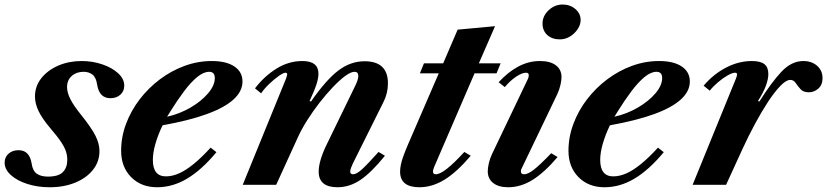

<svg xmlns="http://www.w3.org/2000/svg" viewBox="-50 -798 3572 829"><path d="M164.5 10.5Q112 10.5 67.8 -3.8Q23.5 -18 -3.2 -42.2Q-30 -66.5 -30 -96Q-30 -119.5 -13 -134.5Q4 -149.5 30 -149.5Q54 -149.5 68 -135Q82 -120.5 86.5 -92.5Q91 -60.5 108.8 -48Q126.5 -35.5 157 -35.5Q202.5 -35.5 221.5 -55Q240.5 -74.5 240.5 -107.5Q240.5 -126 235 -143.5Q229.5 -161 214.2 -184.2Q199 -207.5 168.5 -243Q132 -286 116.5 -318.5Q101 -351 101 -381Q101 -426 128.5 -460.5Q156 -495 201.8 -514.8Q247.5 -534.5 302.5 -534.5Q349.5 -534.5 391.5 -520.2Q433.5 -506 460 -481.8Q486.5 -457.5 486.5 -428Q486.5 -404.5 469.8 -389.2Q453 -374 426.5 -374Q379 -374 369.5 -432Q365 -464 349.2 -476Q333.5 -488 311 -488Q280 -488 259.8 -470Q239.5 -452 239.5 -422Q239.5 -398 254.2 -369.2Q269 -340.5 299.5 -303Q345.5 -245.5 362.5 -211.2Q379.5 -177 379.5 -146Q379.5 -100 351.5 -64.8Q323.5 -29.5 274.8 -9.5Q226 10.5 164.5 10.5Z M628.5 10.5Q559.5 10.5 516.2 -33.2Q473 -77 473 -147Q473 -206.5 494.2 -263.2Q515.5 -320 553 -369Q590.5 -418 640 -455.2Q689.5 -492.5 746.8 -513.5Q804 -534.5 864.5 -534.5Q927 -534.5 962 -511Q997 -487.5 997 -446Q997 -404 958.5 -368.8Q920 -333.5 843.2 -305.5Q766.5 -277.5 652 -257Q632 -215.5 621 -177Q610 -138.5 610 -107.5Q610 -36.5 666.5 -36.5Q694 -36.5 723.2 -49.5Q752.5 -62.5 786 -89.8Q819.5 -117 859.5 -160.5L884.5 -141Q820.5 -64 758 -26.8Q695.5 10.5 628.5 10.5ZM671.5 -294Q725 -306 772 -333.2Q819 -360.5 848.2 -394.8Q877.5 -429 877.5 -461Q877.5 -488 853 -488Q829 -488 801.5 -465.5Q774 -443 744.8 -404Q715.5 -365 685 -316Z M1407.5 10.5Q1326 10.5 1326 -57Q1326 -103.5 1361 -175L1483.5 -427Q1490.5 -441.5 1493.8 -451.8Q1497 -462 1497 -470Q1497 -488 1481 -488Q1465 -488 1440.2 -469.8Q1415.5 -451.5 1386.8 -421.2Q1358 -391 1329.2 -354Q1300.5 -317 1276.2 -278.5Q1252 -240 1236.5 -206L1142.5 0H998L1184 -456Q1190 -472.5 1190 -476.5Q1190 -484 1182.5 -484Q1173.5 -484 1153 -469.5Q1132.5 -455 1111.2 -434.5Q1090 -414 1077.5 -395L1051 -416.5Q1091 -469 1143.8 -501.8Q1196.5 -534.5 1255.5 -534.5Q1325 -534.5 1325 -479.5Q1325 -461 1316.5 -434.2Q1308 -407.5 1286.5 -361.5L1293 -360Q1358.5 -454 1411.2 -493.8Q1464 -533.5 1524 -533.5Q1625 -533.5 1625 -438Q1625 -395 1605 -356L1473.5 -92Q1468.5 -81 1465.2 -72Q1462 -63 1462 -57.5Q1462 -45.5 1474.5 -45.5Q1489.5 -45.5 1513.5 -67.5Q1537.5 -89.5 1584.5 -142L1612 -125.5Q1553.5 -53 1506.2 -21.2Q1459 10.5 1407.5 10.5Z M1761 10.5Q1677.5 10.5 1677.5 -57Q1677.5 -70.5 1680.8 -86.8Q1684 -103 1691.8 -124.5Q1699.5 -146 1712 -175L1844.5 -481.5H1763L1780.5 -524.5H1863.5L1926 -670L2087.5 -685L2017.5 -524.5H2111.5L2094 -481.5H1999L1831 -92Q1827.5 -84 1825.2 -78.5Q1823 -73 1821.8 -69.2Q1820.5 -65.5 1820 -62.8Q1819.5 -60 1819.5 -57.5Q1819.5 -45.5 1831.5 -45.5Q1849 -45.5 1879 -68.8Q1909 -92 1955 -142L1982.5 -125.5Q1922 -54.5 1869 -22Q1816 10.5 1761 10.5Z M2144.5 10.5Q2102.5 10.5 2079.2 -8Q2056 -26.5 2056 -58.5Q2056 -72 2060.5 -92.5Q2065 -113 2074.5 -133L2228.5 -455.5Q2232 -462.5 2232.5 -466.8Q2233 -471 2233 -474Q2233 -484 2221 -484Q2204 -484 2178.2 -466.8Q2152.5 -449.5 2129.5 -422L2103 -443Q2144.5 -488 2188.8 -511.2Q2233 -534.5 2281.5 -534.5Q2326 -534.5 2350.2 -516Q2374.5 -497.5 2374.5 -465Q2374.5 -452 2370 -431.8Q2365.5 -411.5 2356 -391L2203.5 -73Q2200 -66.5 2199.5 -63.5Q2199 -60.5 2199 -58Q2199 -45.5 2213.5 -45.5Q2229.5 -45.5 2255.2 -65.5Q2281 -85.5 2330 -136.5L2357.5 -120Q2300 -52.5 2249 -21Q2198 10.5 2144.5 10.5ZM2367.5 -628Q2333.5 -628 2313 -646.8Q2292.5 -665.5 2292.5 -696.5Q2292.5 -729 2318.8 -753.8Q2345 -778.5 2379.5 -778.5Q2411.5 -778.5 2434.2 -759Q2457 -739.5 2457 -712Q2457 -691 2444 -671.8Q2431 -652.5 2410.8 -640.2Q2390.5 -628 2367.5 -628Z M2560 10.5Q2491 10.5 2447.8 -33.2Q2404.5 -77 2404.5 -147Q2404.5 -206.5 2425.8 -263.2Q2447 -320 2484.5 -369Q2522 -418 2571.5 -455.2Q2621 -492.5 2678.2 -513.5Q2735.5 -534.5 2796 -534.5Q2858.5 -534.5 2893.5 -511Q2928.5 -487.5 2928.5 -446Q2928.5 -404 2890 -368.8Q2851.5 -333.5 2774.8 -305.5Q2698 -277.5 2583.5 -257Q2563.5 -215.5 2552.5 -177Q2541.5 -138.5 2541.5 -107.5Q2541.5 -36.5 2598 -36.5Q2625.5 -36.5 2654.8 -49.5Q2684 -62.5 2717.5 -89.8Q2751 -117 2791 -160.5L2816 -141Q2752 -64 2689.5 -26.8Q2627 10.5 2560 10.5ZM2603 -294Q2656.5 -306 2703.5 -333.2Q2750.5 -360.5 2779.8 -394.8Q2809 -429 2809 -461Q2809 -488 2784.5 -488Q2760.5 -488 2733 -465.5Q2705.5 -443 2676.2 -404Q2647 -365 2616.5 -316Z M2940.5 0 3126.5 -456Q3129.5 -463.5 3131 -468.5Q3132.5 -473.5 3132.5 -476.5Q3132.5 -484 3123.5 -484Q3112 -484 3091.8 -472.5Q3071.5 -461 3050.5 -443.2Q3029.5 -425.5 3014.5 -406.5L2988 -428Q3031 -478.5 3085.5 -506.5Q3140 -534.5 3196 -534.5Q3233.5 -534.5 3250.5 -521Q3267.5 -507.5 3267.5 -478Q3267.5 -458 3257.5 -429.5Q3247.5 -401 3222.5 -361.5L3229 -360Q3280.5 -442 3324 -488.2Q3367.5 -534.5 3418.5 -534.5Q3454.5 -534.5 3478 -514Q3501.5 -493.5 3501.5 -460.5Q3501.5 -431.5 3483.2 -415.5Q3465 -399.5 3442 -399.5Q3418.5 -399.5 3406.5 -413Q3394.5 -426.5 3385.5 -439.8Q3376.5 -453 3362 -453Q3344.5 -453 3319.5 -427.2Q3294.5 -401.5 3266.2 -358.5Q3238 -315.5 3209.5 -262.5Q3181 -209.5 3156 -155L3085 0Z"/></svg>

Font: Libre Caslon Text
Style: Italic
Weight: 400
Italic angle: -22.583°
Designer: Pablo Impallari, Rodrigo Fuenzalida, Katja Schimmel
Foundry: Pablo Impallari, Rodrigo Fuenzalida
Version: Version 2.000